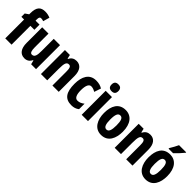

<svg xmlns="http://www.w3.org/2000/svg" viewBox="214 -1931 3105 3105"><g transform="rotate(45 1766.5 -379.0)"><path d="M305 -431V-549H214V-579C214 -620 224 -641 250 -641C270 -641 287 -637 307 -630L339 -741C300 -757 267 -765 222 -765C122 -765 69 -715 69 -574V-549L8 -507V-431H70V0H214V-431Z M774 -549H630V-273C630 -176 620 -118 559 -118C524 -118 510 -158 510 -236V-549H366V-192C366 -65 418 10 515 10C572 10 612 -17 637 -69H645L662 0H774Z M1146 -559C1092 -559 1048 -536 1024 -482H1014L999 -549H886V0H1030V-259C1030 -387 1045 -431 1097 -431C1139 -431 1149 -392 1149 -317V0H1293V-361C1293 -489 1238 -559 1146 -559Z M1589 10C1642 10 1685 -3 1724 -34V-160C1685 -129 1650 -113 1607 -113C1554 -113 1527 -167 1527 -272C1527 -378 1554 -436 1603 -436C1635 -436 1664 -426 1699 -405L1738 -521C1699 -545 1656 -559 1593 -559C1442 -559 1381 -436 1381 -272C1381 -79 1444 10 1589 10Z M1890 -768C1837 -768 1813 -741 1813 -689C1813 -637 1839 -611 1890 -611C1942 -611 1967 -637 1967 -689C1967 -740 1944 -768 1890 -768ZM1962 -549H1818V0H1962Z M2483 -276C2483 -458 2398 -559 2269 -559C2115 -559 2052 -439 2052 -276C2052 -125 2118 10 2267 10C2427 10 2483 -129 2483 -276ZM2198 -274C2198 -386 2219 -435 2268 -435C2318 -435 2338 -385 2338 -276C2338 -166 2318 -114 2268 -114C2219 -114 2198 -167 2198 -274Z M2833 -559C2779 -559 2735 -536 2711 -482H2701L2686 -549H2573V0H2717V-259C2717 -387 2732 -431 2784 -431C2826 -431 2836 -392 2836 -317V0H2980V-361C2980 -489 2925 -559 2833 -559Z M3442 -756V-766H3279C3258 -722 3232 -672 3199 -619V-606H3303C3351 -651 3415 -721 3442 -756ZM3499 -276C3499 -458 3414 -559 3285 -559C3131 -559 3068 -439 3068 -276C3068 -125 3134 10 3283 10C3443 10 3499 -129 3499 -276ZM3214 -274C3214 -386 3235 -435 3284 -435C3334 -435 3354 -385 3354 -276C3354 -166 3334 -114 3284 -114C3235 -114 3214 -167 3214 -274Z"/></g></svg>

Font: Noto Sans Sinhala UI ExtraCondensed ExtraBold
Style: Regular
Weight: 800
Width: 2
Designer: Jelle Bosma - Monotype Design Team
Foundry: Monotype Imaging Inc.
Version: Version 2.006